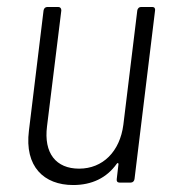

<svg xmlns="http://www.w3.org/2000/svg" viewBox="-20 -524 491 551"><path d="M374 -494 334 -166C324 -89 275 -40 207 -40C141 -40 105 -84 115 -162L156 -494C156 -500 153 -504 147 -504H116C110 -504 106 -500 105 -494L63 -149C50 -46 106 7 190 7C243 7 286 -13 315 -54C317 -57 320 -57 320 -53L315 -10C314 -4 317 0 323 0H355C361 0 365 -4 366 -10L425 -494C426 -500 423 -504 417 -504H385C379 -504 375 -500 374 -494Z"/></svg>

Font: Barlow Semi Condensed Light
Style: Italic
Weight: 300
Width: 4
Italic angle: -7°
Designer: Jeremy Tribby
Foundry: Tribby Type
Version: Version 1.422;hotconv 1.0.109;makeotfexe 2.5.65596